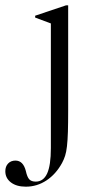

<svg xmlns="http://www.w3.org/2000/svg" viewBox="-110 -454 348 721"><path d="M81 -366 22 -388V-395L138 -434H146V-40Q146 9 145 41Q144 73 141.5 95Q139 117 134.5 131Q130 145 123 158Q100 200 64.5 223.5Q29 247 -13 247Q-48 247 -69 231Q-90 215 -90 189Q-90 171 -79.5 160Q-69 149 -52 149Q-23 149 -13 188Q-8 211 0 219.5Q8 228 24 228Q53 228 67 197.5Q81 167 81 102Z"/></svg>

Font: Libre Caslon Display
Style: Regular
Weight: 400
Designer: Pablo Impallari, Rodrigo Fuenzalida
Foundry: Pablo Impallari, Rodrigo Fuenzalida
Version: Version 1.002; ttfautohint (v1.5)